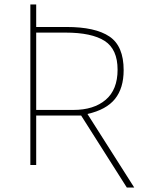

<svg xmlns="http://www.w3.org/2000/svg" viewBox="-20 -734 640 854"><path d="M341 -220H141V0H115V-714H141V-614H276Q404 -614 467 -571.5Q530 -529 530 -422Q530 -342 491.5 -294Q453 -246 369 -227L577 100H544ZM306 -245Q397 -245 450 -290Q503 -335 503 -424Q503 -515 445.5 -552Q388 -589 271 -589H141V-245Z"/></svg>

Font: Noto Sans Mono UI Thin
Style: Regular
Weight: 250
Monospace: yes
Designer: Monotype Design team
Foundry: Monotype Imaging Inc.
Version: Version 1.000